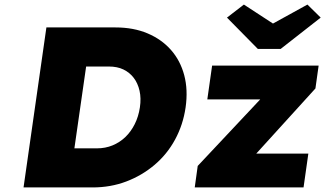

<svg xmlns="http://www.w3.org/2000/svg" viewBox="-20 -820 1423 840"><path d="M83 0 183 -700H485Q564 -700 625.5 -674Q687 -648 728 -601.5Q769 -555 786 -491Q803 -427 792 -350Q781 -274 746 -209.5Q711 -145 656 -98.5Q601 -52 532.5 -26Q464 0 385 0ZM299 -126 274 -171H404Q441 -171 472.5 -184Q504 -197 528.5 -220.5Q553 -244 569.5 -277Q586 -310 592 -350Q598 -390 590.5 -423Q583 -456 565 -479.5Q547 -503 520 -516Q493 -529 456 -529H323L363 -572ZM832 0 845 -94 1185 -456 1175 -385H887L908 -533H1374L1360 -433L1043 -84L1048 -148H1329L1308 0ZM1108 -606 973 -743 1047 -800 1188 -708H1158L1325 -800L1383 -743L1208 -606Z"/></svg>

Font: Lexend ExtBd
Style: Italic
Weight: 800
Italic angle: -8.13011°
Designer: Bonnie Shaver-Troup, Thomas Jockin
Foundry: Lexend
Version: Version 1.007